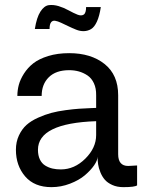

<svg xmlns="http://www.w3.org/2000/svg" viewBox="-20 -751 585 783"><path d="M44.9 -140.1Q44.9 -172.4 57.1 -198.5Q69.3 -224.6 88.1 -241.5Q106.9 -258.3 135.3 -271Q163.6 -283.7 189.2 -290.5Q214.8 -297.4 248 -301.8Q281.2 -306.2 302.5 -307.6Q323.7 -309.1 350.6 -310.1Q365.7 -310.5 372.1 -311V-362.8Q372.6 -390.6 363 -411.4Q353.5 -432.1 336.7 -443.4Q319.8 -454.6 301.3 -459.7Q282.7 -464.8 262.2 -464.8Q208 -464.8 179 -436Q149.9 -407.2 149.9 -359.9H50.8Q50.8 -382.3 56.6 -404.5Q62.5 -426.8 77.6 -450.7Q92.8 -474.6 115.7 -492.7Q138.7 -510.7 176.5 -522.5Q214.4 -534.2 262.2 -534.2Q351.1 -534.2 406.5 -490Q461.9 -445.8 461.9 -362.8V-122.1Q461.9 -74.2 502.9 -74.2L539.1 -76.2V4.9Q529.8 12.2 482.9 12.2Q457.5 12.2 438 3.4Q418.5 -5.4 407.5 -18.1Q396.5 -30.8 389.4 -48.3Q382.3 -65.9 380.1 -81.1Q377.9 -96.2 377.9 -111.8Q377.9 -97.2 363.8 -76.7Q349.6 -56.2 325.9 -36.1Q302.2 -16.1 265.6 -2Q229 12.2 189.9 12.2Q120.1 12.2 82.5 -31.7Q44.9 -75.7 44.9 -140.1ZM122.1 -632.8Q129.4 -679.7 144.8 -703.6Q160.2 -727.5 179 -730Q197.8 -732.4 219 -726.1Q240.2 -719.7 260 -708.7Q279.8 -697.8 295.7 -691.4Q311.5 -685.1 321.3 -691.4Q331.1 -697.8 331.1 -722.2H391.1Q385.7 -685.5 375.2 -662.8Q364.7 -640.1 351.3 -632.3Q337.9 -624.5 322.3 -624Q306.6 -623.5 290.3 -630.1Q273.9 -636.7 258.3 -644.3Q242.7 -651.9 229 -658.2Q215.3 -664.6 204.8 -666.3Q194.3 -668 188.2 -659.9Q182.1 -651.9 182.1 -632.8ZM134.8 -140.1Q134.8 -117.2 142.6 -100.8Q150.4 -84.5 164.3 -75.9Q178.2 -67.4 193.8 -63.7Q209.5 -60.1 228 -60.1Q283.7 -60.1 327.9 -104Q372.1 -147.9 372.1 -200.2V-256.8Q134.8 -248.5 134.8 -140.1Z"/></svg>

Font: Standard
Style: Regular
Weight: 400
Designer: Bryce Wilner
Version: Version 2.000;PS 2.0;hotconv 16.6.51;makeotf.lib2.5.65220 DE